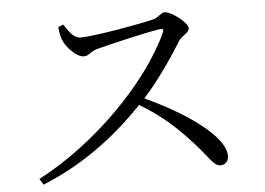

<svg xmlns="http://www.w3.org/2000/svg" viewBox="-49 -750 1098 797"><g transform="rotate(-5 500.0 -351.5)"><path d="M219 -663C221 -635 227 -614 233 -602C245 -576 285 -533 314 -533C338 -533 342 -551 373 -559C428 -573 567 -607 638 -618C649 -619 655 -617 650 -604C557 -399 321 -164 86 -42L101 -17C291 -93 433 -215 525 -312C615 -259 679 -200 746 -125C799 -65 813 -33 840 -33C863 -33 874 -50 874 -70C874 -153 710 -264 549 -337C622 -418 681 -510 715 -564C728 -584 758 -592 758 -612C758 -634 693 -686 663 -686C649 -686 637 -667 616 -661C561 -647 364 -612 309 -612C276 -612 257 -648 240 -672Z"/></g></svg>

Font: Noto Serif CJK JP
Style: Regular
Weight: 400
Designer: Ryoko NISHIZUKA 西塚涼子 (kana & ideographs); Frank Grießhammer (Latin, Greek & Cyrillic); Wenlong ZHANG 张文龙 (bopomofo); San
Foundry: Adobe Systems Incorporated
Version: Version 1.000;PS 1;hotconv 16.6.53;makeotf.lib2.5.65590